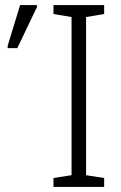

<svg xmlns="http://www.w3.org/2000/svg" viewBox="-20 -734 474 754"><path d="M389 0V-35L318 -46V-667L389 -679V-714H190V-679L261 -667V-46L190 -35V0ZM10 -545H48L125 -706V-714H59L10 -554Z"/></svg>

Font: Noto Sans SemiCondensed Light
Style: Regular
Weight: 300
Width: 4
Designer: Monotype Design Team
Foundry: Monotype Imaging Inc.
Version: Version 2.013